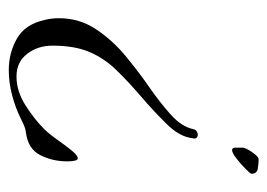

<svg xmlns="http://www.w3.org/2000/svg" viewBox="-108 -352 623 448"><g transform="rotate(90 204.0 -128.5)"><path d="M331 -358Q325 -358 325 -365.5Q325 -373 325 -382Q325 -387 330 -396Q335 -405 341.5 -412.5Q348 -420 352 -420Q362 -420 374 -418Q386 -416 386 -403Q386 -401 374.5 -389.5Q363 -378 350 -368Q337 -358 331 -358ZM144 163Q104 163 70.5 144Q37 125 27 79Q23 64 23 46Q23 -2 49 -41Q75 -80 113.5 -111.5Q152 -143 187 -167Q220 -190 248 -215Q276 -240 282 -268Q283 -273 287 -275.5Q291 -278 295 -278Q299 -278 302 -275Q305 -272 303 -266Q300 -236 270 -205.5Q240 -175 205 -145Q170 -115 143 -87Q116 -59 101.5 -24.5Q87 10 87 61Q87 95 106 120Q125 145 159 145Q193 145 225.5 124.5Q258 104 281 81Q293 69 306 50.5Q319 32 331 17Q343 2 350 2Q357 2 357 27Q357 61 342.5 89.5Q328 118 290 123Q281 124 272 128Q263 132 255 136Q233 147 203.5 155Q174 163 144 163Z"/></g></svg>

Font: Allura
Style: Regular
Weight: 400
Designer: Robert E. Leuschke
Foundry: Robert E. Leuschke
Version: Version 1.110